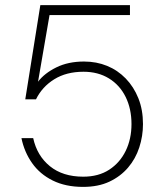

<svg xmlns="http://www.w3.org/2000/svg" viewBox="-20 -720 640 752"><path d="M305 12Q237 12 186.5 -13Q136 -38 105.5 -81.5Q75 -125 64 -179H110Q125 -110 175.5 -69Q226 -28 306 -28Q366 -28 408 -55.5Q450 -83 472.5 -129.5Q495 -176 495 -234Q495 -294 472 -340.5Q449 -387 406.5 -413Q364 -439 307 -439Q240 -439 192.5 -409.5Q145 -380 121 -331H79L138 -700H489V-661H174L129 -400Q154 -433 200.5 -456Q247 -479 309 -479Q358 -479 399.5 -462Q441 -445 472.5 -412.5Q504 -380 522 -335Q540 -290 540 -234Q540 -187 525.5 -142.5Q511 -98 481.5 -63.5Q452 -29 408.5 -8.5Q365 12 305 12Z"/></svg>

Font: DM Sans 18pt ExtraLight
Style: Regular
Weight: 250
Designer: Colophon Foundry, Jonny Pinhorn
Foundry: Colophon Foundry
Version: Version 4.004;gftools[0.9.30]